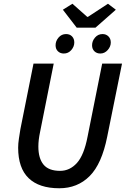

<svg xmlns="http://www.w3.org/2000/svg" viewBox="-20 -994 672 1026"><path d="M297 12Q189 12 133 -42Q77 -96 77 -205Q77 -227 81 -253Q85 -279 89 -304L159 -654H267L194 -288Q185 -246 185 -211Q185 -148 212.5 -114.5Q240 -81 301 -81Q353 -81 391 -123Q429 -165 448 -264L526 -654H632L553 -264Q524 -118 459 -53Q394 12 297 12ZM321 -708Q302 -708 289.5 -720Q277 -732 277 -752Q277 -775 293 -793.5Q309 -812 333 -812Q353 -812 365 -799.5Q377 -787 377 -767Q377 -745 361 -726.5Q345 -708 321 -708ZM516 -708Q497 -708 484.5 -720Q472 -732 472 -752Q472 -775 488 -793.5Q504 -812 528 -812Q547 -812 559.5 -799.5Q572 -787 572 -767Q572 -745 555.5 -726.5Q539 -708 516 -708ZM390 -846 316 -942 367 -974 446 -904H450L557 -974L599 -942L490 -846Z"/></svg>

Font: Source Sans Pro SemiBold
Style: Italic
Weight: 600
Italic angle: -11°
Designer: Paul D. Hunt
Foundry: Adobe Systems Incorporated
Version: Version 1.095;hotconv 1.0.109;makeotfexe 2.5.65596